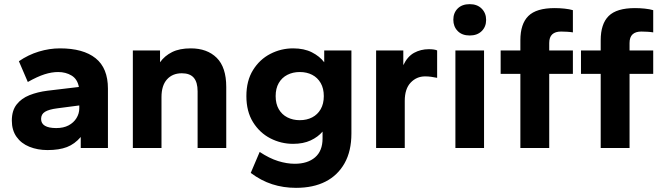

<svg xmlns="http://www.w3.org/2000/svg" viewBox="-20 -713 3186 925"><path d="M209 10Q161 10 121.5 -6Q82 -22 59.5 -54Q37 -86 37 -132Q37 -180 60 -209.5Q83 -239 122 -254.5Q161 -270 209 -276L360 -294Q353 -332 325 -349Q297 -366 260 -366Q229 -366 194.5 -355Q160 -344 114 -318L71 -418Q116 -449 167 -464.5Q218 -480 269 -480Q381 -480 440.5 -432.5Q500 -385 500 -286V0H369V-53Q340 -19 302.5 -4.5Q265 10 209 10ZM251 -96Q286 -96 310.5 -109Q335 -122 348.5 -144Q362 -166 362 -191V-205L255 -191Q216 -186 197 -174.5Q178 -163 178 -140Q178 -118 196.5 -107Q215 -96 251 -96Z M620 0V-470H751V-413Q773 -444 809 -462Q845 -480 899 -480Q978 -480 1024 -434.5Q1070 -389 1070 -294V0H932V-273Q932 -317 913.5 -338.5Q895 -360 856 -360Q811 -360 784.5 -330.5Q758 -301 758 -245V0Z M1406 192Q1345 192 1291 174.5Q1237 157 1188 120L1231 19Q1278 50 1320 63Q1362 76 1400 76Q1462 76 1498 45Q1534 14 1534 -46V-79Q1512 -53 1476.5 -36.5Q1441 -20 1392 -20Q1334 -20 1282.5 -46.5Q1231 -73 1199 -124.5Q1167 -176 1167 -250Q1167 -324 1199 -375.5Q1231 -427 1282.5 -453.5Q1334 -480 1392 -480Q1445 -480 1482.5 -461Q1520 -442 1542 -413V-470H1673V-70Q1673 15 1640 73.5Q1607 132 1548 162Q1489 192 1406 192ZM1424 -134Q1458 -134 1484 -147.5Q1510 -161 1525 -187Q1540 -213 1540 -250Q1540 -287 1525 -313Q1510 -339 1484 -352.5Q1458 -366 1424 -366Q1391 -366 1364.5 -352.5Q1338 -339 1323 -313Q1308 -287 1308 -250Q1308 -213 1323 -187Q1338 -161 1364.5 -147.5Q1391 -134 1424 -134Z M1792 0V-470H1923V-399Q1943 -441 1975 -458.5Q2007 -476 2046 -476Q2059 -476 2069.5 -474.5Q2080 -473 2086 -470V-338Q2072 -341 2057.5 -343Q2043 -345 2028 -345Q1987 -345 1958.5 -315Q1930 -285 1930 -227V0Z M2174 0V-470H2312V0ZM2243 -542Q2206 -542 2185 -563.5Q2164 -585 2164 -618Q2164 -651 2185 -672Q2206 -693 2243 -693Q2279 -693 2300.5 -671.5Q2322 -650 2322 -617Q2322 -584 2300.5 -563Q2279 -542 2243 -542Z M2487 0V-357H2392V-470H2487V-519Q2487 -598 2525.5 -636Q2564 -674 2652 -674Q2676 -674 2699.5 -671.5Q2723 -669 2740 -664V-557Q2729 -559 2712 -560Q2695 -561 2683 -561Q2655 -561 2640.5 -547.5Q2626 -534 2626 -506V-470H2740V-357H2626V0Z M2874 0V-357H2779V-470H2874V-519Q2874 -598 2912.5 -636Q2951 -674 3039 -674Q3063 -674 3086.5 -671.5Q3110 -669 3127 -664V-557Q3116 -559 3099 -560Q3082 -561 3070 -561Q3042 -561 3027.5 -547.5Q3013 -534 3013 -506V-470H3127V-357H3013V0Z"/></svg>

Font: Gantari
Style: Bold
Weight: 700
Designer: Anugrah Pasau
Foundry: Lafontype
Version: Version 1.000; ttfautohint (v1.6)